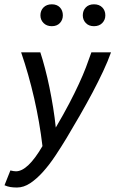

<svg xmlns="http://www.w3.org/2000/svg" viewBox="-40 -669 525 874"><path d="M0 0ZM213.9 -88.4Q250 -149.9 275.4 -198.5Q300.8 -247.1 319.3 -287.4Q337.9 -327.6 351.1 -362.1Q364.3 -396.5 376 -430.7H465.3Q451.2 -390.6 429.2 -343.8Q407.2 -296.9 380.4 -246.3Q353.5 -195.8 323.5 -143.6Q293.5 -91.3 262.7 -40Q238.3 0.5 211.4 40.8Q184.6 81.1 156 113Q127.4 145 97.7 164.8Q67.9 184.6 37.1 184.6Q20.5 184.6 7.1 182.4Q-6.3 180.2 -19.5 174.3L7.3 106.9Q22.9 110.8 32.7 110.8Q86.4 110.8 153.3 -3.9Q147 -57.6 137.5 -112.5Q127.9 -167.5 115.5 -221.9Q103 -276.4 88.1 -328.9Q73.2 -381.3 56.2 -430.7H143.6Q154.3 -398.4 165 -357.4Q175.8 -316.4 185.1 -271.2Q194.3 -226.1 201.9 -179.2Q209.5 -132.3 213.9 -88.4ZM144 -599.1Q144 -621.1 158.2 -635.3Q172.4 -649.4 195.8 -649.4Q219.2 -649.4 232.7 -635.3Q246.1 -621.1 246.1 -599.1Q246.1 -578.6 232.7 -564.2Q219.2 -549.8 195.8 -549.8Q172.4 -549.8 158.2 -564.2Q144 -578.6 144 -599.1ZM336.9 -599.1Q336.9 -621.1 350.6 -635.3Q364.3 -649.4 387.7 -649.4Q411.6 -649.4 425.5 -635.3Q439.5 -621.1 439.5 -599.1Q439.5 -578.6 425.5 -564.2Q411.6 -549.8 387.7 -549.8Q364.3 -549.8 350.6 -564.2Q336.9 -578.6 336.9 -599.1Z"/></svg>

Font: PT Astra Sans
Style: Italic
Weight: 400
Italic angle: -16°
Designer: A.Korolkova, I. Chaeva
Foundry: ParaType Ltd
Version: Version 1.001; ttfautohint (v1.6)